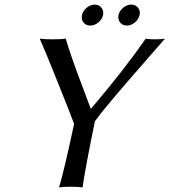

<svg xmlns="http://www.w3.org/2000/svg" viewBox="-20 -817 742 840"><path d="M345.2 -718.8Q334.5 -732.4 338.6 -751Q342.8 -769.5 359.1 -783.2Q375.5 -796.9 394.3 -796.9Q413.1 -796.9 423.8 -783.2Q434.6 -769.5 430.7 -751Q426.8 -732.4 410.2 -718.8Q393.6 -705.1 374.8 -705.1Q356 -705.1 345.2 -718.8ZM505.4 -718.8Q494.6 -732.4 498.5 -751Q502.4 -769.5 519 -783.2Q535.6 -796.9 554.4 -796.9Q573.2 -796.9 584 -783.2Q594.7 -769.5 590.6 -751Q586.4 -732.4 570.1 -718.8Q553.7 -705.1 534.9 -705.1Q516.1 -705.1 505.4 -718.8ZM395 -285.6Q350.1 -65.4 341.3 2.9Q325.7 0 290 0Q254.9 0 238.3 2.9Q258.3 -61 304.2 -274.9Q284.7 -327.6 228.8 -466.6Q172.9 -605.5 153.8 -647.9Q170.4 -645 210.2 -645Q250 -645 267.6 -647.9Q278.3 -610.8 293 -568.8Q307.6 -526.9 318.6 -497.1Q329.6 -467.3 348.6 -417.2Q367.7 -367.2 377.4 -340.3Q523.4 -512.2 617.7 -647.9Q628.9 -645 659.2 -645Q688 -645 701.7 -647.9Q666.5 -607.4 615.5 -549.1Q564.5 -490.7 539.6 -461.9Q514.6 -433.1 483.6 -396.5Q452.6 -359.9 432.1 -334.5Q411.6 -309.1 395 -285.6Z"/></svg>

Font: Linux Biolinum O
Style: Italic
Weight: 400
Italic angle: -12°
Designer: Philipp H. Poll
Foundry: Philipp H. Poll
Version: Version 1.1.3